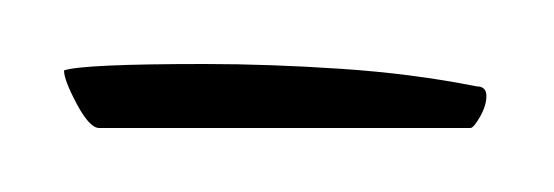

<svg xmlns="http://www.w3.org/2000/svg" viewBox="-20 -298 173 60"><path d="M11 -258Q8 -258 4 -265.5Q0 -273 0 -276Q6 -278 44 -278Q64 -278 86.5 -276.5Q109 -275 129 -271Q132 -271 132 -268Q132 -265 130 -261.5Q128 -258 127 -258Z"/></svg>

Font: Sassy Frass
Style: Regular
Weight: 400
Designer: Robert E. Leuschke
Foundry: Robert E. Leuschke
Version: Version 1.010; ttfautohint (v1.8.3)